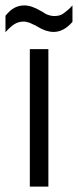

<svg xmlns="http://www.w3.org/2000/svg" viewBox="-27 -688 287 708"><path d="M83 -506.8H151.4V0H83ZM-6.8 -629.9Q10.7 -651.4 26.4 -659.2Q43 -668 62.5 -668Q76.2 -668 90.8 -663.1Q105.5 -658.2 122.1 -648.4Q129.9 -644.5 136.2 -640.1Q142.6 -635.7 148.4 -633.8Q161.1 -628.9 173.8 -628.9Q193.4 -628.9 206.1 -637.7Q212.9 -642.6 221.7 -649.9Q230.5 -657.2 240.2 -668V-607.4Q208 -570.3 170.9 -570.3Q162.1 -570.3 155.3 -571.8Q148.4 -573.2 141.6 -575.2Q127 -580.1 109.4 -590.8Q108.4 -591.8 104.5 -593.8Q100.6 -595.7 95.7 -597.7Q90.8 -599.6 86.4 -602.1Q82 -604.5 77.1 -605.5Q68.4 -608.4 60.5 -608.4Q42 -608.4 27.3 -599.6Q13.7 -591.8 -6.8 -569.3Z"/></svg>

Font: DINish
Style: Regular
Weight: 400
Designer: Bert Driehuis
Foundry: Playbeing
Version: Version 3.008; git-95204e4c-release